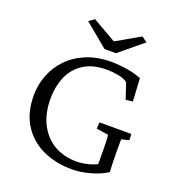

<svg xmlns="http://www.w3.org/2000/svg" viewBox="-138 -870 907 990"><g transform="rotate(20 315.5 -375.5)"><path d="M367.2 8.8Q279.3 8.8 208 -23.4Q136.7 -55.7 94.2 -121.1Q51.8 -186.5 51.8 -283.2Q51.8 -341.8 72.8 -395.5Q93.8 -449.2 134.3 -491.2Q174.8 -533.2 234.4 -557.6Q293.9 -582 371.1 -582Q410.2 -582 456.1 -574.7Q502 -567.4 536.1 -552.7L543 -427.7L504.9 -422.9L476.6 -508.8Q459 -523.4 425.8 -529.8Q392.6 -536.1 363.3 -536.1Q283.2 -536.1 233.4 -502.9Q183.6 -469.7 161.1 -415.5Q138.7 -361.3 138.7 -298.8Q138.7 -213.9 169.9 -155.3Q201.2 -96.7 253.9 -66.9Q306.6 -37.1 374 -37.1Q405.3 -37.1 442.9 -46.9Q480.5 -56.6 509.8 -78.1L485.4 -22.5V-125Q485.4 -159.2 484.4 -184.6Q483.4 -210 481.4 -222.7L416 -232.4L418 -267.6H592.8L594.7 -234.4L552.7 -223.6Q552.7 -219.7 552.7 -201.7Q552.7 -183.6 552.7 -156.2Q552.7 -117.2 553.7 -92.8Q554.7 -68.4 555.7 -44.9Q518.6 -20.5 465.8 -5.9Q413.1 8.8 367.2 8.8ZM184.6 -738.3 214.8 -759.8 373 -668.9H316.4L474.6 -759.8L504.9 -738.3L376 -631.8H313.5Z"/></g></svg>

Font: Crimson Pro Light
Style: Regular
Weight: 300
Designer: Jacques Le Bailly
Foundry: Baron von Fonthausen
Version: Version 1.003